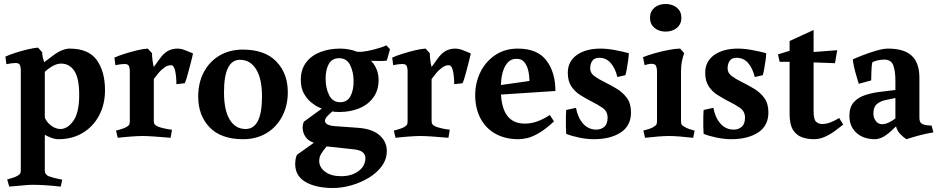

<svg xmlns="http://www.w3.org/2000/svg" viewBox="-20 -680 4696 960"><path d="M201 -369 245 -402Q270 -421 291 -429Q312 -437 328 -437Q423 -437 464 -379.5Q505 -322 505 -229Q505 -158 475.5 -102.5Q446 -47 393.5 -15.5Q341 16 273 16Q255 16 236.5 9Q218 2 204 -6V170Q204 182 207 187Q210 192 220 200Q234 205 250.5 209.5Q267 214 279 216Q291 218 291 218L284 253Q238 248 203.5 246Q169 244 143 244Q121 244 95 247Q69 250 26 253L16 217Q16 217 25.5 214.5Q35 212 48 207.5Q61 203 69 198Q79 192 81.5 186.5Q84 181 84 168V-331Q84 -345 79.5 -355Q75 -365 58 -365Q49 -365 38 -363.5Q27 -362 19.5 -360.5Q12 -359 12 -359L7 -397Q29 -407 58.5 -416.5Q88 -426 118 -433Q148 -440 170 -442L191 -419Q191 -405 194 -392.5Q197 -380 201 -369ZM204 -321V-91Q215 -67 237 -51Q259 -35 282 -35Q318 -35 347 -76Q376 -117 376 -206Q376 -288 352 -325Q328 -362 285 -362Q267 -362 246.5 -351.5Q226 -341 204 -321Z M719 -437 740 -414Q740 -398 742.5 -378.5Q745 -359 749 -345L777 -384Q799 -415 820.5 -426Q842 -437 867 -437Q886.8 -437 909.4 -427.5Q932 -418 945 -413Q942 -397 934.3 -367.5Q926.6 -338 918.8 -309.1Q911.1 -280.2 904 -264L862 -259Q862 -298.4 855.6 -326.2Q849.1 -354 835 -354Q818 -354 801.5 -342Q784.9 -330.1 771.7 -314Q758.5 -297.9 749 -285V-77Q749 -64 753 -58.5Q757 -53 770 -46.8Q780 -43 796.5 -39Q813 -35 826.5 -33.2Q840 -31.4 840 -31.4L833 9Q793.2 5.6 754.6 2.8Q716 0 693.4 0Q672 0 637.5 2.5Q603 5 568.8 9L560 -27Q560 -27 569.8 -29.5Q579.6 -32.1 592.6 -36.5Q605.6 -40.9 614 -46Q624 -52 626.5 -57.5Q629 -63 629 -76V-326Q629 -340 624.5 -350Q620 -360 603 -360Q594 -360 583.6 -358.7Q573.2 -357.4 565.1 -355.7Q557 -354 557 -354L552 -391.9Q574 -402 604.5 -411.5Q635 -421 666 -428.5Q697 -436 719 -437Z M971 -197Q971 -266 998.9 -319Q1026.7 -372 1077.1 -402Q1127.5 -432 1193.9 -432Q1304.3 -432 1361.7 -372.5Q1419 -313 1419 -219Q1419 -151 1390.6 -97.5Q1362.3 -44 1311.9 -14Q1261.6 16 1195.3 16Q1085 16 1028 -43.5Q971 -103 971 -197ZM1100 -219Q1100 -129 1128.5 -82Q1157 -35 1208 -35Q1290 -35 1290 -197.3Q1290 -287 1260.4 -334Q1230.9 -381 1180 -381Q1100 -381 1100 -219Z M1500 -72 1589 -137Q1589 -137 1573 -144Q1557 -151 1536.5 -167.5Q1516 -184 1500 -211.5Q1484 -239 1484 -281Q1484 -332 1510 -367Q1536 -402 1581 -419.5Q1626 -437 1681 -437Q1703 -437 1724.5 -433Q1746 -429 1766 -421H1788Q1813 -423 1850 -432.5Q1887 -442 1912 -453L1930 -434L1914 -377Q1901 -375 1879.5 -375Q1858 -375 1835 -376Q1847 -364 1855.5 -349Q1864 -334 1868.5 -317Q1873 -300 1873 -281Q1873 -229 1847 -193Q1821 -157 1776.5 -138.5Q1732 -120 1676 -120Q1661 -120 1653 -121Q1645 -122 1642 -123Q1627 -110 1616 -98.5Q1605 -87 1605 -75Q1605 -65 1618 -57.5Q1631 -50 1671 -48L1770 -41Q1841 -36 1877.5 -4Q1914 28 1914 75Q1914 116 1889.5 150Q1865 184 1824.5 208.5Q1784 233 1737 246.5Q1690 260 1645 260Q1560 260 1508 230Q1456 200 1456 140Q1456 129 1458 116Q1460 103 1465 94L1549 34Q1519 23 1506 2Q1493 -19 1493 -45Q1493 -49 1495 -58.5Q1497 -68 1500 -72ZM1743 66 1613 52Q1594 75 1585 90.5Q1576 106 1576 125Q1576 156 1605.5 178.5Q1635 201 1686 201Q1738 201 1772.5 175.5Q1807 150 1807 110Q1807 92 1792.5 80.5Q1778 69 1743 66ZM1608 -287Q1608 -240 1625.5 -204.5Q1643 -169 1681 -169Q1716 -169 1732 -198.5Q1748 -228 1748 -274Q1748 -319 1731 -354Q1714 -389 1676 -389Q1640 -389 1624 -360Q1608 -331 1608 -287Z M2108 -437 2129 -414Q2129 -398 2131.5 -378.5Q2134 -359 2138 -345L2166 -384Q2188 -415 2209.5 -426Q2231 -437 2256 -437Q2275.8 -437 2298.4 -427.5Q2321 -418 2334 -413Q2331 -397 2323.3 -367.5Q2315.6 -338 2307.8 -309.1Q2300.1 -280.2 2293 -264L2251 -259Q2251 -298.4 2244.6 -326.2Q2238.1 -354 2224 -354Q2207 -354 2190.5 -342Q2173.9 -330.1 2160.7 -314Q2147.5 -297.9 2138 -285V-77Q2138 -64 2142 -58.5Q2146 -53 2159 -46.8Q2169 -43 2185.5 -39Q2202 -35 2215.5 -33.2Q2229 -31.4 2229 -31.4L2222 9Q2182.2 5.6 2143.6 2.8Q2105 0 2082.4 0Q2061 0 2026.5 2.5Q1992 5 1957.8 9L1949 -27Q1949 -27 1958.8 -29.5Q1968.6 -32.1 1981.6 -36.5Q1994.6 -40.9 2003 -46Q2013 -52 2015.5 -57.5Q2018 -63 2018 -76V-326Q2018 -340 2013.5 -350Q2009 -360 1992 -360Q1983 -360 1972.6 -358.7Q1962.2 -357.4 1954.1 -355.7Q1946 -354 1946 -354L1941 -391.9Q1963 -402 1993.5 -411.5Q2024 -421 2055 -428.5Q2086 -436 2108 -437Z M2757 -225 2485 -207.2Q2493 -62 2604 -62Q2639 -62 2671.6 -75Q2704.2 -88 2729 -105L2750 -73Q2709 -35 2676 -15.5Q2643 4 2617.6 10Q2592.2 16 2571 16Q2506.2 16 2457.6 -11Q2409 -38 2382.5 -88Q2356 -138 2356 -204.5Q2356 -266 2381.9 -319Q2407.9 -372 2455.9 -404.5Q2504 -437 2569.4 -437Q2667 -437 2712 -377.7Q2757 -318.4 2757 -225ZM2563 -386Q2534.6 -386 2517.8 -366.5Q2501 -347 2493 -316.8Q2485 -286.6 2485 -255L2627 -275Q2627 -303.1 2621 -328.1Q2615 -353 2601.5 -369.5Q2587.9 -386 2563 -386Z M2962 -32Q2985 -32 3001.5 -46Q3018 -60 3018 -92Q3018 -123 2993 -140.5Q2968 -158 2935 -174Q2908 -188 2881 -205Q2854 -222 2836.5 -248.5Q2819 -275 2819 -316Q2819 -373 2864 -405Q2909 -437 2983 -437Q3017 -437 3058 -429Q3099 -421 3124 -414Q3124 -402 3121 -379.5Q3118 -357 3114 -335.5Q3110 -314 3107 -304L3067 -295Q3056 -339 3033.5 -365Q3011 -391 2976 -391Q2952 -391 2941.5 -376Q2931 -361 2931 -338Q2931 -315 2952 -299.5Q2973 -284 3002 -270Q3032 -255 3062.5 -237Q3093 -219 3114 -191Q3135 -163 3135 -118Q3135 -51 3083.5 -17.5Q3032 16 2949 16Q2915 16 2876 8Q2837 0 2811 -11Q2810 -22 2809.5 -46.5Q2809 -71 2809.5 -95.5Q2810 -120 2811 -130L2860 -141Q2868 -94 2894.5 -63Q2921 -32 2962 -32Z M3385 -321V-75.6Q3385 -62.8 3387.5 -57.9Q3390 -53 3401 -47Q3410 -41 3421.9 -36.5Q3433.8 -32.1 3443.4 -29.5Q3453 -27 3453 -27L3446 9Q3410 5 3378.8 2.5Q3347.7 0 3325 0Q3303.2 0 3271.6 2.5Q3240 5 3205 9L3197 -27.2Q3197 -27.2 3206.5 -29.6Q3216 -32 3229 -36.5Q3242 -41 3250 -47Q3260 -53 3262.5 -58Q3265 -63 3265 -76V-326Q3265 -338 3260.5 -349.5Q3256 -361 3238 -361Q3226 -361 3214.5 -357.5Q3203 -354 3203 -354L3195 -394Q3219 -404 3254 -413.9Q3289 -423.8 3324 -430.4Q3359 -437 3381 -437L3401 -414Q3393.7 -395 3389.4 -372.7Q3385 -350.4 3385 -321ZM3230 -591Q3230 -622 3251.5 -641Q3273 -660 3308 -660Q3343 -660 3365 -641Q3387 -622 3387 -591Q3387 -560 3364.8 -541Q3342.6 -522 3307.6 -522Q3274 -522 3252 -541Q3230 -560 3230 -591Z M3649 -32Q3672 -32 3688.5 -46Q3705 -60 3705 -92Q3705 -123 3680 -140.5Q3655 -158 3622 -174Q3595 -188 3568 -205Q3541 -222 3523.5 -248.5Q3506 -275 3506 -316Q3506 -373 3551 -405Q3596 -437 3670 -437Q3704 -437 3745 -429Q3786 -421 3811 -414Q3811 -402 3808 -379.5Q3805 -357 3801 -335.5Q3797 -314 3794 -304L3754 -295Q3743 -339 3720.5 -365Q3698 -391 3663 -391Q3639 -391 3628.5 -376Q3618 -361 3618 -338Q3618 -315 3639 -299.5Q3660 -284 3689 -270Q3719 -255 3749.5 -237Q3780 -219 3801 -191Q3822 -163 3822 -118Q3822 -51 3770.5 -17.5Q3719 16 3636 16Q3602 16 3563 8Q3524 0 3498 -11Q3497 -22 3496.5 -46.5Q3496 -71 3496.5 -95.5Q3497 -120 3498 -130L3547 -141Q3555 -94 3581.5 -63Q3608 -32 3649 -32Z M3878 -371 3870 -408 3928 -426V-475L4048 -530V-420L4166 -429L4155 -364L4048 -368V-124Q4048 -83.5 4060 -71.7Q4072 -60 4091 -60Q4114 -60 4137 -70Q4160 -80 4176 -90L4196 -57Q4179.1 -43.2 4155.4 -25.8Q4131.7 -8.3 4104.9 3.8Q4078 16 4049 16Q4017 16 3989.4 6Q3961.8 -3.9 3944.9 -30.9Q3928 -57.8 3928 -108.7V-371Z M4390 -59Q4405 -59 4423 -67Q4441 -75 4457 -88V-190L4405 -179Q4379 -173 4363 -158.5Q4347 -144 4347 -112Q4347 -91 4359 -75Q4371 -59 4390 -59ZM4577 -291V-92Q4577 -70 4587 -63Q4597 -56 4613 -54Q4621 -53 4629.5 -52.5Q4638 -52 4638 -52L4647 -18Q4610 -12 4578 -3.5Q4546 5 4512 16Q4495 5 4480.5 -10.5Q4466 -26 4460 -48Q4422 -10 4398.5 3Q4375 16 4355 16Q4297 16 4262 -16Q4227 -48 4227 -100Q4227 -144 4248.5 -168.5Q4270 -193 4307 -205Q4344 -217 4390 -222L4457 -230V-277Q4457 -324 4446.5 -353Q4436 -382 4401 -382Q4384 -382 4367.5 -378Q4351 -374 4342 -369Q4339 -359 4338 -341.5Q4337 -324 4336.5 -306.5Q4336 -289 4336 -278L4274 -261Q4270 -274 4263 -297Q4256 -320 4250.5 -344.5Q4245 -369 4244 -383Q4263 -392 4295.5 -404.5Q4328 -417 4362.5 -427Q4397 -437 4420 -437Q4501 -437 4539 -401Q4577 -365 4577 -291Z"/></svg>

Font: Buenard
Style: Regular
Weight: 400
Version: Version 2.000